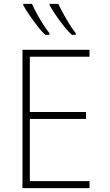

<svg xmlns="http://www.w3.org/2000/svg" viewBox="-20 -971 570 991"><path d="M96 0V-714H442V-678H134V-393H424V-357H134V-36H442V0ZM351 -791Q334 -806 311.5 -834Q289 -862 268.5 -892Q248 -922 236 -944V-951H281Q291 -929 307.5 -899Q324 -869 341.5 -841.5Q359 -814 371 -800V-791ZM214 -791Q197 -806 175 -834Q153 -862 132.5 -892Q112 -922 100 -944V-951H145Q155 -928 171.5 -898Q188 -868 205.5 -841Q223 -814 235 -800V-791Z"/></svg>

Font: Noto Sans Mono Condensed ExtraLight
Style: Regular
Weight: 200
Width: 3
Designer: Monotype Design Team
Foundry: Monotype Imaging Inc.
Version: Version 2.014; ttfautohint (v1.8.4.7-5d5b)